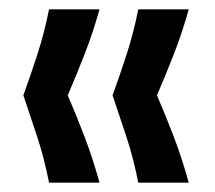

<svg xmlns="http://www.w3.org/2000/svg" viewBox="-20 -475 461 411"><path d="M85 -84Q75 -135 60 -181Q45 -227 30 -271Q46 -315 60.5 -360Q75 -405 85 -455H193Q179 -405 161.5 -360Q144 -315 125 -271Q144 -227 161.5 -181Q179 -135 193 -84ZM276 -84Q266 -135 251 -181Q236 -227 221 -271Q237 -315 251.5 -360Q266 -405 276 -455H384Q370 -405 352.5 -360Q335 -315 316 -271Q335 -227 352.5 -181Q370 -135 384 -84Z"/></svg>

Font: Bricolage Grotesque 10pt Medium
Style: Regular
Weight: 500
Designer: Mathieu Triay
Foundry: Atelier Triay
Version: Version 1.000; ttfautohint (v1.8.4.7-5d5b);gftools[0.9.32]